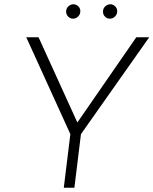

<svg xmlns="http://www.w3.org/2000/svg" viewBox="-20 -886 724 906"><path d="M684 -710 362 -253 331 0H281L312 -253L104 -710H162L345 -308L623 -710ZM292 -831Q292 -846 302.5 -856Q313 -866 328 -866Q341 -865 350.5 -855Q360 -845 359 -831Q358 -816 347 -806.5Q336 -797 323 -798Q311 -798 301.5 -808Q292 -818 292 -831ZM466 -831Q466 -846 476.5 -856Q487 -866 502 -866Q515 -865 524.5 -855Q534 -845 533 -831Q532 -816 521 -806.5Q510 -797 497 -798Q485 -798 475.5 -807.5Q466 -817 466 -831Z"/></svg>

Font: Josefin Sans Light
Style: Italic
Weight: 300
Italic angle: -7°
Designer: Santiago Orozco
Foundry: Typemade
Version: Version 2.000